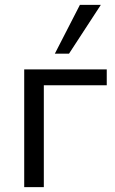

<svg xmlns="http://www.w3.org/2000/svg" viewBox="-20 -773 475 793"><path d="M80 0V-486.3H420.9V-420.7H161V0ZM206.5 -551.3 310 -752.8H396.4L265 -551.3Z"/></svg>

Font: Nunito Sans 12pt ExtraLight
Style: Regular
Weight: 200
Designer: Vernon Adams
Foundry: Vernon Adams
Version: Version 3.101;gftools[0.9.27]